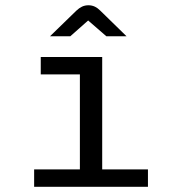

<svg xmlns="http://www.w3.org/2000/svg" viewBox="-20 -714 672 734"><path d="M110.5 0V-66.5H285.4V-429.5H135.8V-496H370.7V-66.5H545.6V0ZM171.2 -575.4 271.8 -673.2Q282.5 -683.4 293.7 -688.7Q304.9 -693.9 318.2 -693.9Q331 -693.9 342.3 -688.7Q353.5 -683.4 363.5 -673.2L463.7 -575.4H386.5L317 -635.7L248.8 -575.4Z"/></svg>

Font: Atkinson Hyperlegible Mono ExtraLight
Style: Regular
Weight: 200
Monospace: yes
Designer: Elliott Scott, Megan Eiswerth, Linus Boman, Theodore Petrosky, Letters from Sweden
Foundry: Applied Design Works, Letters from Sweden
Version: Version 2.001